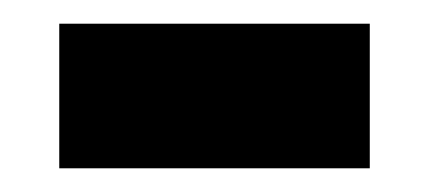

<svg xmlns="http://www.w3.org/2000/svg" viewBox="-20 -349 362 162"><path d="M30 -207V-329H292V-207Z"/></svg>

Font: Noto Sans Thaana
Style: Regular
Weight: 400
Designer: Monotype Design Team
Foundry: Monotype Imaging Inc.
Version: Version 2.001